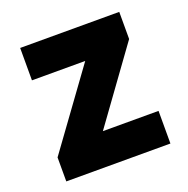

<svg xmlns="http://www.w3.org/2000/svg" viewBox="-104 -653 738 752"><g transform="rotate(-20 265.0 -276.5)"><path d="M48 0V-100L279 -418H57V-553H470V-440L250 -136H482V0Z"/></g></svg>

Font: Noto Sans Mono Condensed Black
Style: Regular
Weight: 900
Width: 3
Designer: Monotype Design Team
Foundry: Monotype Imaging Inc.
Version: Version 2.014